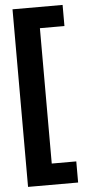

<svg xmlns="http://www.w3.org/2000/svg" viewBox="-60 -821 438 951"><g transform="rotate(-5 159.5 -345.5)"><path d="M40 -787H289V-682H167V-9H289V96H40Z"/></g></svg>

Font: Prompt Medium
Style: Regular
Weight: 500
Designer: Katatrad Team
Foundry: CadsonDemak
Version: Version 1.001